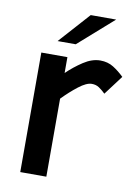

<svg xmlns="http://www.w3.org/2000/svg" viewBox="-85 -813 628 870"><g transform="rotate(10 228.5 -378.0)"><path d="M70 0V-550H190V-477Q223.5 -509.5 262.8 -535.2Q302 -561 340 -561Q374.5 -561 400.8 -544.5Q427 -528 450.5 -505L383.5 -416Q368 -431 353.8 -440.5Q339.5 -450 320 -450Q296 -450 260.5 -422.5Q225 -395 190 -359V0ZM133.5 -614 261 -756H378L217 -614Z"/></g></svg>

Font: Junction SemiBold
Style: Regular
Weight: 600
Designer: Caroline Hadilaksono
Foundry: Caroline Hadilaksono, Tyler Finck, The League of Moveable Type
Version: Version 2.000; ttfautohint (v1.8.3)